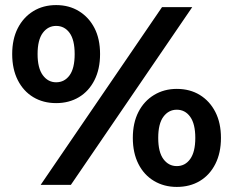

<svg xmlns="http://www.w3.org/2000/svg" viewBox="-20 -728 917 756"><path d="M201 -322Q150 -322 111 -345.5Q72 -369 50 -412.5Q28 -456 28 -515Q28 -574 50 -617Q72 -660 111 -684Q150 -708 201 -708Q252 -708 291 -684Q330 -660 352 -617.5Q374 -575 374 -515Q374 -456 352 -412.5Q330 -369 291 -345.5Q252 -322 201 -322ZM140 0 618 -700H737L259 0ZM201 -404Q234 -404 254 -431.5Q274 -459 274 -515Q274 -571 254 -598.5Q234 -626 201 -626Q169 -626 148.5 -598.5Q128 -571 128 -515Q128 -460 148.5 -432Q169 -404 201 -404ZM676 8Q626 8 586.5 -15.5Q547 -39 525 -82.5Q503 -126 503 -185Q503 -244 525 -287Q547 -330 586.5 -354Q626 -378 676 -378Q728 -378 767 -354Q806 -330 828 -287Q850 -244 850 -185Q850 -126 828 -82.5Q806 -39 767 -15.5Q728 8 676 8ZM676 -74Q709 -74 729 -102Q749 -130 749 -185Q749 -240 729 -268Q709 -296 676 -296Q644 -296 623.5 -268.5Q603 -241 603 -185Q603 -129 623.5 -101.5Q644 -74 676 -74Z"/></svg>

Font: Montserrat Z
Style: Bold
Weight: 700
Designer: Julieta Ulanovsky
Foundry: Julieta Ulanovsky
Version: Version 8.000